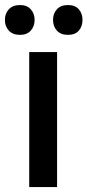

<svg xmlns="http://www.w3.org/2000/svg" viewBox="-44 -762 356 782"><path d="M75 0V-550H188.5V0ZM37.5 -620Q8 -620 -8 -637.2Q-24 -654.5 -24 -681Q-24 -707 -8 -724.2Q8 -741.5 37.5 -741.5Q65.5 -741.5 81.2 -724.2Q97 -707 97 -681Q97 -654.5 81.2 -637.2Q65.5 -620 37.5 -620ZM232.5 -620Q203.5 -620 187.8 -637.2Q172 -654.5 172 -681Q172 -707 187.8 -724.2Q203.5 -741.5 232.5 -741.5Q262 -741.5 277 -724.2Q292 -707 292 -681Q292 -654.5 277 -637.2Q262 -620 232.5 -620Z"/></svg>

Font: Junction SemiBold
Style: Regular
Weight: 600
Designer: Caroline Hadilaksono
Foundry: Caroline Hadilaksono, Tyler Finck, The League of Moveable Type
Version: Version 2.000; ttfautohint (v1.8.3)